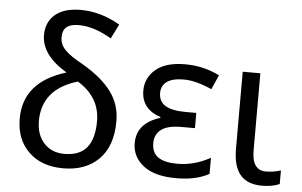

<svg xmlns="http://www.w3.org/2000/svg" viewBox="-53 -845 1465 932"><g transform="rotate(5 679.5 -379.5)"><path d="M261.7 -457Q136.7 -531.2 136.7 -628.9Q136.7 -691.4 179.7 -728.5Q222.7 -765.6 304.7 -765.6Q402.3 -765.6 496.1 -710.9L460.9 -640.6Q375 -691.4 300.8 -691.4Q261.7 -691.4 242.2 -675.8Q222.7 -660.2 222.7 -625Q222.7 -589.8 250 -562.5Q277.3 -535.2 335.9 -503.9Q429.7 -449.2 476.6 -386.7Q523.4 -324.2 523.4 -242.2Q523.4 -121.1 459 -56.6Q394.5 7.8 285.2 7.8Q179.7 7.8 117.2 -52.7Q54.7 -113.3 54.7 -214.8Q54.7 -394.5 261.7 -457ZM320.3 -418Q148.4 -367.2 148.4 -210.9Q148.4 -144.5 185.5 -103.5Q222.7 -62.5 285.2 -62.5Q359.4 -62.5 394.5 -105.5Q429.7 -148.4 429.7 -234.4Q429.7 -351.6 320.3 -418Z M906.2 -316.4V-242.2H839.8Q773.4 -242.2 742.2 -218.8Q710.9 -195.3 710.9 -152.3Q710.9 -105.5 742.2 -84Q773.4 -62.5 835.9 -62.5Q918 -62.5 996.1 -105.5V-27.3Q933.6 7.8 835.9 7.8Q730.5 7.8 675.8 -35.2Q621.1 -78.1 621.1 -144.5Q621.1 -242.2 734.4 -277.3V-281.2Q640.6 -312.5 640.6 -402.3Q640.6 -464.8 689.5 -505.9Q738.3 -546.9 832 -546.9Q921.9 -546.9 1000 -507.8L968.8 -437.5Q890.6 -472.7 832 -472.7Q777.3 -472.7 750 -453.1Q722.7 -433.6 722.7 -398.4Q722.7 -355.5 755.9 -335.9Q789.1 -316.4 855.5 -316.4Z M1199.2 -535.2V-160.2Q1199.2 -109.4 1216.8 -85.9Q1234.4 -62.5 1265.6 -62.5Q1304.7 -62.5 1339.8 -74.2V-7.8Q1304.7 7.8 1253.9 7.8Q1183.6 7.8 1148.4 -33.2Q1113.3 -74.2 1113.3 -160.2V-535.2Z"/></g></svg>

Font: Droid Sans Fallback
Style: Regular
Weight: 400
Designer: Steve Matteson
Foundry: Ascender Corporation
Version: 3.00 (Khmer version)